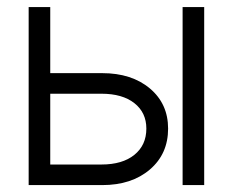

<svg xmlns="http://www.w3.org/2000/svg" viewBox="-20 -536 674 556"><path d="M125.5 -324.2H275.9Q361.3 -324.2 414.1 -279.8Q466.8 -235.4 466.8 -163.6Q466.8 -90.3 414.1 -45.2Q361.3 0 275.9 0H63V-515.6H125.5ZM125.5 -264.6V-59.6H273.9Q334.5 -59.6 369.1 -87.6Q403.8 -115.7 403.8 -163.6Q403.8 -210 369.1 -237.3Q334.5 -264.6 273.9 -264.6ZM508.8 0V-515.6H571.3V0Z"/></svg>

Font: Inter Display Light
Style: Regular
Weight: 300
Designer: Rasmus Andersson
Foundry: rsms
Version: Version 4.000;git-a52131595